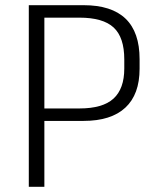

<svg xmlns="http://www.w3.org/2000/svg" viewBox="-20 -720 585 740"><path d="M91 -700H302Q410 -700 464 -648Q518 -596 518 -492V-455Q518 -356 463 -305Q408 -254 302 -254H147V-302H286Q376 -302 417.5 -340Q459 -378 459 -456V-491Q459 -576 418 -614Q377 -652 286 -652H137L151 -669V0H91Z"/></svg>

Font: Pathway Extreme 28pt ExtraLight
Style: Regular
Weight: 250
Designer: Eduardo Rodriguez Tunni
Foundry: Eduardo Rodriguez Tunni
Version: Version 1.001;gftools[0.9.26]